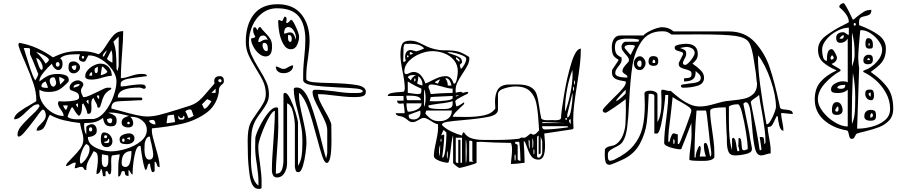

<svg xmlns="http://www.w3.org/2000/svg" viewBox="-20 -1014 5803 1228"><path d="M597 99Q597 78 602 55Q606 25 606 10V4Q606 -18 601.5 -29.5Q597 -41 579 -47Q573 -34 559 -10Q545 13 538.5 30Q532 47 532 67V73Q531 74 529 74Q521 74 518 67.5Q515 61 511.5 57Q508 53 500 53Q490 53 480 57Q472 62 458 62V61Q458 55 465 27Q463 26 459 26Q449 26 431 37Q415 48 402 48Q402 39 411 28Q420 17 440 -3Q475 -38 494 -64.5Q513 -91 513 -123Q513 -146 502 -181Q494 -211 492 -227Q433 -234 386 -245.5Q339 -257 299 -280Q289 -266 279 -237Q269 -207 256.5 -192.5Q244 -178 214 -178Q214 -190 220.5 -199Q227 -208 241 -221Q257 -237 265 -249Q273 -261 273 -278Q273 -287 268 -300Q263 -313 252 -313Q242 -306 223 -279.5Q204 -253 200 -248Q160 -195 136 -167.5Q112 -140 99 -140Q97 -140 94.5 -143.5Q92 -147 92 -150Q92 -177 110.5 -201Q129 -225 169 -264Q194 -287 208.5 -302Q223 -317 232 -333V-340Q231 -343 228.5 -345Q226 -347 225 -347Q206 -347 190 -335.5Q174 -324 149 -300Q124 -275 107 -263Q90 -251 70 -251Q70 -274 101 -297.5Q132 -321 179 -347Q204 -361 212 -367V-377Q212 -425 194 -479Q176 -533 141 -614Q137 -623 122 -658Q107 -693 99 -720Q98 -722 98 -727Q98 -737 105 -740Q164 -729 215 -706.5Q266 -684 319 -647Q366 -670 402 -678.5Q438 -687 489 -687Q527 -687 552 -683Q577 -679 612 -667Q625 -676 636.5 -691Q648 -706 664 -731Q690 -773 712 -794Q734 -815 768 -815Q768 -763 760 -663Q759 -649 756 -602Q753 -555 753 -514Q776 -514 813 -527Q855 -541 879 -541H890Q919 -541 919 -530V-527Q915 -526 833.5 -516Q752 -506 752 -480V-461Q777 -461 812 -468Q852 -474 872 -474H881Q893 -474 901 -471.5Q909 -469 912 -460V-453Q911 -450 908 -448Q905 -446 902 -446Q897 -446 888 -450Q879 -454 873 -454Q733 -454 733 -390H885L892 -380L885 -373Q861 -373 819 -370L752 -367Q749 -367 729.5 -365Q710 -363 701 -352Q692 -341 692 -320L745 -306Q808 -288 850.5 -278.5Q893 -269 922 -269Q958 -269 998.5 -279Q1039 -289 1119 -314Q1181 -334 1179 -333Q1225 -346 1251.5 -369Q1278 -392 1314 -436L1352 -480Q1350 -490 1350 -494Q1350 -527 1386 -527Q1412 -527 1412 -497Q1412 -488 1409 -483Q1406 -478 1399 -473Q1389 -466 1384 -455.5Q1379 -445 1379 -420Q1363 -335 1293.5 -287.5Q1224 -240 1140 -221.5Q1056 -203 952 -193L951 -180Q951 -162 958 -135Q965 -108 973 -80Q987 -32 994 -2.5Q1001 27 1001 55Q992 55 988.5 50.5Q985 46 983 37Q980 28 977.5 24.5Q975 21 969 20V80Q968 82 965 84Q962 86 959 87H955Q950 87 944.5 63.5Q939 40 939 33H935Q927 33 923 52Q919 71 912 73Q906 72 898.5 38Q891 4 885.5 -31.5Q880 -67 879 -80Q878 -81 875 -81Q852 -81 840 -17.5Q828 46 828 102Q824 102 820.5 98Q817 94 812.5 84.5Q808 75 802 73V113L796 111Q779 108 779 95V91Q779 86 776.5 83Q774 80 765 80Q759 80 756 90Q753 100 749.5 107.5Q746 115 736 115Q736 28 739 13Q740 7 742 -3.5Q744 -14 745 -20V-27L699 -20Q691 -19 691 15L692 58Q692 101 682 101Q675 101 671.5 90.5Q668 80 664 80Q661 80 659 81L655 84V113H639L632 73Q632 72 629.5 69.5Q627 67 625 67Q624 79 616.5 89Q609 99 597 99ZM739 -593V-780L705 -747Q718 -714 721.5 -674.5Q725 -635 725 -586V-573L732 -560ZM144 -668Q162 -609 175.5 -568.5Q189 -528 205 -500Q209 -504 217 -520Q225 -536 225 -540L217 -560Q186 -639 172 -667V-700Q172 -707 149 -707H145H132ZM637 -653H645L665 -693Q637 -672 637 -653ZM665 -639Q665 -634 678 -625Q691 -616 699 -613V-640V-651Q699 -676 692 -693L665 -640ZM272 -607Q279 -612 286 -620Q293 -628 293 -630Q293 -639 276.5 -650.5Q260 -662 240 -671Q220 -680 215 -680H212Q247 -650 272 -607ZM474 -251 507 -252Q515 -253 529 -253H579Q619 -260 652.5 -302Q686 -344 705.5 -398.5Q725 -453 725 -493Q725 -531 697 -570Q669 -609 627.5 -634.5Q586 -660 548 -660Q544 -660 538.5 -647.5Q533 -635 528 -627Q523 -619 513 -619Q503 -619 494 -625Q485 -631 485 -640Q485 -652 492 -667H469Q385 -667 365 -640Q375 -633 377.5 -625Q380 -617 380 -603Q380 -588 373 -577Q366 -566 352 -566Q340 -566 327.5 -579.5Q315 -593 312 -607Q285 -583 258.5 -550.5Q232 -518 232 -497V-493Q265 -519 289 -530Q313 -541 348 -541Q375 -541 397.5 -533.5Q420 -526 420 -503Q420 -496 419 -493Q387 -458 360.5 -442Q334 -426 293 -426Q274 -426 261.5 -428.5Q249 -431 232 -440V-420Q232 -384 255.5 -349.5Q279 -315 315 -293.5Q351 -272 387 -272Q387 -289 369 -313Q351 -337 351 -353Q351 -364 359 -367Q367 -365 391 -365Q427 -365 456.5 -371Q486 -377 486 -390Q486 -410 476.5 -418Q467 -426 450 -431Q437 -435 431 -439Q425 -443 425 -453Q425 -472 442 -486Q459 -500 479 -500Q490 -500 501.5 -492Q513 -484 513 -474Q513 -466 505.5 -455.5Q498 -445 498 -437Q498 -425 501 -416.5Q504 -408 512 -393H519Q531 -393 556.5 -404.5Q582 -416 607 -428Q626 -438 642.5 -445.5Q659 -453 665 -453H690Q690 -450 691 -448.5Q692 -447 692 -446Q692 -444 685 -440Q657 -424 645.5 -402Q634 -380 627 -351Q623 -337 620 -331Q617 -325 612 -325Q606 -325 604.5 -327Q603 -329 602 -335Q601 -341 599 -347Q595 -354 588.5 -366Q582 -378 579 -387Q564 -382 564 -352L565 -320Q565 -304 561 -295Q557 -286 545 -286Q541 -286 539 -287Q535 -316 512 -353L505 -347V-339Q505 -285 485 -273Q471 -283 459 -303.5Q447 -324 445 -327H439Q437 -327 426 -303Q415 -279 412 -267Q428 -251 474 -251ZM503 -647Q503 -644 505 -641.5Q507 -639 511 -639Q514 -639 516 -641.5Q518 -644 518 -647Q518 -651 516 -653.5Q514 -656 511 -656Q503 -656 503 -647ZM245 -567Q253 -568 253 -580V-583Q253 -599 239.5 -620.5Q226 -642 211 -642Q212 -640 223.5 -605Q235 -570 245 -567ZM450 -621Q466 -621 479 -609.5Q492 -598 492 -583Q492 -569 479 -557Q466 -545 452 -545Q435 -545 426.5 -555Q418 -565 418 -582Q418 -602 424.5 -611.5Q431 -621 450 -621ZM337 -602Q337 -596 340 -592Q343 -588 349 -588Q355 -588 358 -592Q361 -596 361 -602Q361 -608 358 -612.5Q355 -617 349 -617Q343 -617 340 -612.5Q337 -608 337 -602ZM622 -607Q655 -607 675 -585Q695 -563 695 -529Q677 -529 658.5 -524Q640 -519 635 -518Q596 -505 566 -505Q525 -505 525 -526Q525 -547 541 -565.5Q557 -584 580 -595.5Q603 -607 622 -607ZM455 -566Q468 -566 468 -590V-596Q458 -596 448.5 -594Q439 -592 439 -587Q439 -581 444.5 -573.5Q450 -566 455 -566ZM595 -546Q606 -546 606 -572V-577Q606 -584 605 -587Q595 -582 590 -578.5Q585 -575 585 -567Q585 -546 595 -546ZM625 -533Q638 -536 652 -542.5Q666 -549 666 -557Q666 -560 639 -587H632L625 -540ZM551 -530H569V-552Q561 -552 556.5 -545.5Q552 -539 551 -530ZM365 -473Q373 -480 383 -491Q393 -502 393 -503Q393 -507 379 -514Q365 -521 359 -521H358Q358 -508 365 -473ZM322 -460Q328 -460 333.5 -468Q339 -476 339 -483V-487Q332 -520 325 -520Q298 -520 298 -497Q298 -486 304.5 -473Q311 -460 322 -460ZM1397 -497Q1397 -502 1394 -505Q1390 -508 1386 -508Q1383 -508 1380 -506Q1377 -504 1376 -501V-500Q1376 -495 1380 -491.5Q1384 -488 1389 -488Q1393 -488 1394 -490Q1397 -493 1397 -497ZM281 -452H286Q286 -461 280 -474Q274 -487 272 -493Q261 -490 253 -482Q245 -474 245 -463Q245 -452 281 -452ZM451 -457Q451 -454 452 -453Q456 -455 467 -458Q478 -461 483.5 -465Q489 -469 489 -477Q476 -477 463.5 -472.5Q451 -468 451 -457ZM1332 -420H1359V-447ZM614 -380V-403H600Q600 -388 614 -380ZM1285 -320Q1286 -319 1288 -319Q1297 -319 1312 -337Q1327 -355 1332 -367L1305 -380L1272 -347ZM546 -375Q537 -375 532 -365L546 -347ZM479 -327V-353L465 -347Q471 -332 479 -327ZM402 -312Q405 -312 409 -322.5Q413 -333 413 -340H384Q384 -336 390.5 -324Q397 -312 402 -312ZM1185 -260H1192Q1197 -262 1205.5 -266.5Q1214 -271 1219 -273Q1215 -280 1211 -293Q1205 -314 1199 -314Q1174 -314 1165 -300Q1173 -292 1177.5 -277.5Q1182 -263 1185 -260ZM692 -46Q732 -46 786 -62Q840 -78 879.5 -109.5Q919 -141 919 -183Q919 -220 889.5 -243.5Q860 -267 822 -267H812Q821 -261 826.5 -249.5Q832 -238 832 -227Q832 -199 799 -199Q783 -199 770.5 -206.5Q758 -214 758 -229Q758 -248 769.5 -257Q781 -266 805 -273Q796 -275 772 -281Q748 -287 727.5 -290.5Q707 -294 689 -294L672 -293Q700 -284 713 -274.5Q726 -265 726 -243Q726 -223 717.5 -214.5Q709 -206 689 -206Q664 -206 653.5 -219.5Q643 -233 639 -260Q611 -239 585.5 -233Q560 -227 519 -227L518 -213Q518 -173 532 -153V-200Q532 -207 545.5 -213.5Q559 -220 565 -220Q582 -220 590.5 -208Q599 -196 599 -179Q599 -158 581.5 -148Q564 -138 542 -138Q542 -106 567.5 -85.5Q593 -65 628 -55.5Q663 -46 692 -46ZM1052 -273 1045 -227Q1048 -226 1052 -226L1099 -233V-240L1092 -280H1085Q1085 -280 1068.5 -278Q1052 -276 1052 -273ZM1136 -249H1145Q1160 -249 1160 -263V-268Q1155 -274 1153 -275Q1153 -259 1139 -259Q1128 -259 1122 -275Q1120 -273 1120 -268Q1120 -256 1124 -252.5Q1128 -249 1136 -249ZM685 -226Q690 -226 692 -227Q698 -239 698 -246Q698 -251 695 -254Q690 -258 684 -258Q681 -258 675.5 -255.5Q670 -253 666 -253H665V-247Q665 -238 671 -232Q677 -226 685 -226ZM974 -218Q974 -247 956 -247Q950 -247 943.5 -246Q937 -245 932 -240Q948 -218 974 -218ZM802 -235Q794 -235 794 -227Q794 -219 802 -219Q805 -219 807.5 -221.5Q810 -224 810 -227Q810 -235 802 -235ZM549 -185Q549 -173 560 -173Q564 -173 567 -176.5Q570 -180 570 -185Q570 -192 567.5 -196Q565 -200 560 -200Q549 -200 549 -185ZM625 -126Q625 -167 645 -167Q668 -167 683.5 -149.5Q699 -132 699 -110Q699 -93 688.5 -83Q678 -73 662 -73Q625 -73 625 -122ZM807 -161Q820 -161 830 -152.5Q840 -144 840 -130Q840 -111 825.5 -101.5Q811 -92 791 -92Q768 -92 756.5 -97.5Q745 -103 745 -124Q745 -142 765.5 -151.5Q786 -161 807 -161ZM655 -149Q646 -149 646 -139Q646 -130 655 -130Q659 -130 662 -132.5Q665 -135 665 -139Q665 -149 655 -149ZM904 -61Q904 7 935 7Q960 7 960 -26Q960 -41 949 -92Q940 -123 939 -140H935Q922 -140 913.5 -122.5Q905 -105 905 -89ZM812 -135Q795 -135 792 -127L812 -120ZM761 -117Q761 -107 769 -107Q773 -107 775 -110Q777 -113 777 -117Q777 -122 775 -125Q773 -128 769 -128Q761 -128 761 -117ZM659 -99H662Q671 -99 675 -102Q679 -105 679 -113Q679 -119 678 -122Q677 -125 672 -127Q672 -117 664 -112Q656 -107 645 -107Q647 -99 659 -99ZM499 33Q521 18 537 -9Q553 -36 553 -60Q553 -73 549 -80Q545 -87 532 -93Q516 -80 503.5 -46Q491 -12 491 10Q491 22 492.5 27Q494 32 499 33ZM781 54Q805 54 813 20Q821 -14 821 -48Q758 -48 758 30Q758 41 764.5 47.5Q771 54 781 54ZM631 12Q631 54 652 54Q673 54 673 10V-2L672 -20L632 -27L631 0Z M1564 -112Q1564 -184 1579 -220Q1590 -246 1623 -291Q1652 -331 1666 -357.5Q1680 -384 1680 -413Q1680 -454 1664.5 -489.5Q1649 -525 1617 -575Q1584 -629 1568 -666Q1552 -703 1552 -747Q1552 -856 1603 -921.5Q1654 -987 1756 -987Q1856 -987 1908 -922Q1960 -857 1960 -753Q1960 -715 1950 -643Q1939 -577 1939 -533V-507Q1944 -493 1982.5 -488.5Q2021 -484 2094 -483Q2204 -480 2262 -470Q2320 -460 2320 -427Q2320 -406 2301.5 -399.5Q2283 -393 2254 -393H2242Q2210 -393 2173.5 -397Q2137 -401 2129 -402Q2053 -412 2014 -412Q2014 -392 2025 -368Q2036 -344 2059 -303Q2091 -248 2099 -220L2100 -118Q2100 28 2070 28Q2056 28 2042 -12Q2028 -52 2006 -136Q1975 -254 1950.5 -323Q1926 -392 1893 -420Q1892 -418 1892 -413Q1892 -379 1898 -345Q1904 -311 1916 -260Q1928 -207 1934 -171.5Q1940 -136 1940 -99Q1940 -79 1934 -33Q1928 13 1916.5 50Q1905 87 1889 87Q1876 87 1872.5 79.5Q1869 72 1866 53V-207Q1866 -245 1854.5 -295Q1843 -345 1816 -353V33Q1816 65 1799 93Q1782 121 1752 121Q1734 121 1726.5 107Q1719 93 1719 74Q1719 10 1729 -116Q1730 -132 1734 -192.5Q1738 -253 1738 -305Q1723 -305 1698 -259Q1673 -213 1652.5 -157Q1632 -101 1632 -78Q1632 -35 1643 33Q1653 105 1653 143V185Q1653 194 1639 194H1633Q1590 194 1577.5 111.5Q1565 29 1565 -53V-57ZM1585 2Q1585 62 1595 107.5Q1605 153 1633 173V147Q1633 110 1623 40Q1612 -26 1612 -70L1613 -133Q1618 -159 1641.5 -206.5Q1665 -254 1694 -290.5Q1723 -327 1746 -327Q1758 -327 1759 -320L1760 -203Q1760 -153 1752 -53Q1744 47 1744 97Q1774 97 1783.5 70.5Q1793 44 1793 7V-413Q1793 -414 1799 -420H1803Q1818 -420 1837 -381Q1856 -342 1871 -293.5Q1886 -245 1886 -227V47Q1904 17 1909 -16Q1914 -49 1914 -100V-123Q1914 -165 1906.5 -203.5Q1899 -242 1884 -305Q1871 -353 1865 -384.5Q1859 -416 1859 -444Q1859 -454 1874 -454H1881Q1928 -454 1965 -353.5Q2002 -253 2040 -96Q2060 -14 2066 0L2073 -33V-181Q2073 -204 2061 -233Q2049 -262 2025 -308Q2001 -353 1990 -379.5Q1979 -406 1979 -427Q1979 -440 1999 -440Q2038 -440 2118 -430Q2189 -419 2236 -419H2259Q2300 -419 2300 -430Q2300 -443 2261 -447.5Q2222 -452 2142 -455Q2035 -460 1979 -468.5Q1923 -477 1919 -500V-540Q1919 -570 1922 -604Q1925 -638 1926 -649Q1933 -712 1933 -758Q1933 -858 1890.5 -909.5Q1848 -961 1752 -961Q1698 -961 1657 -930Q1616 -899 1594 -848.5Q1572 -798 1572 -743Q1572 -700 1588 -663.5Q1604 -627 1636 -575Q1668 -524 1684 -488Q1700 -452 1700 -410Q1700 -379 1687 -354Q1674 -329 1648 -294Q1617 -253 1606 -227Q1593 -197 1589.5 -165Q1586 -133 1586 -89V-64ZM1766 -887 1779 -880H1786L1799 -907H1802Q1813 -907 1813 -892Q1813 -886 1811.5 -878.5Q1810 -871 1810 -869L1818 -867Q1820 -867 1829 -875.5Q1838 -884 1839 -887H1843Q1852 -887 1872.5 -842Q1893 -797 1893 -781Q1893 -753 1880 -726Q1867 -699 1841 -699Q1811 -699 1792.5 -731.5Q1774 -764 1766.5 -805.5Q1759 -847 1759 -877V-880Q1760 -883 1762.5 -885Q1765 -887 1766 -887ZM1613 -780Q1605 -793 1602 -802Q1599 -811 1599 -823Q1599 -840 1609 -840Q1615 -840 1618.5 -834.5Q1622 -829 1626 -820Q1630 -830 1633.5 -835.5Q1637 -841 1643 -841Q1646 -841 1646 -840Q1658 -823 1677 -804Q1699 -782 1709.5 -764Q1720 -746 1720 -716Q1720 -653 1679 -653Q1657 -653 1635.5 -671.5Q1614 -690 1600 -716.5Q1586 -743 1586 -764V-767Q1589 -769 1599.5 -771Q1610 -773 1613 -780ZM1873 -760V-773Q1873 -795 1858.5 -818Q1844 -841 1824 -841Q1797 -841 1797 -799Q1804 -799 1815 -803Q1826 -807 1834 -807Q1850 -807 1857.5 -795.5Q1865 -784 1873 -760ZM1822 -775Q1822 -746 1836 -746Q1846 -746 1846 -767Q1846 -791 1823 -791ZM1632 -745Q1641 -745 1647 -748Q1653 -751 1654 -752Q1667 -761 1682 -761L1693 -760Q1692 -762 1687 -770.5Q1682 -779 1676 -783Q1670 -787 1662 -787Q1647 -787 1639.5 -774Q1632 -761 1632 -745ZM1686 -687Q1693 -687 1693 -702Q1693 -740 1669 -740Q1659 -740 1659 -724Q1659 -711 1666.5 -699Q1674 -687 1686 -687ZM1768 -581Q1782 -573 1792 -573Q1801 -573 1809 -576.5Q1817 -580 1824 -585Q1827 -586 1836 -591Q1845 -596 1855 -596Q1855 -572 1837 -559Q1819 -546 1793 -546Q1771 -546 1757.5 -557Q1744 -568 1744 -589Q1754 -589 1768 -581Z M2863 -63Q2858 -18 2854 4.5Q2850 27 2845 27Q2833 27 2811 21.5Q2789 16 2772 6Q2755 -4 2755 -16Q2755 -48 2769 -108Q2770 -115 2776 -144Q2782 -173 2782 -200L2781 -220Q2765 -221 2735 -241Q2705 -260 2691 -260Q2678 -260 2658 -247Q2646 -240 2637.5 -236.5Q2629 -233 2619 -233Q2608 -233 2600.5 -237Q2593 -241 2584 -249Q2572 -259 2559.5 -265Q2547 -271 2528 -273Q2525 -274 2521 -276.5Q2517 -279 2515 -280L2512 -286Q2512 -289 2511 -290H2567Q2568 -291 2568 -294V-300Q2567 -310 2565 -326.5Q2563 -343 2561 -353Q2559 -353 2554 -352Q2549 -351 2541 -351Q2531 -351 2527 -353.5Q2523 -356 2520 -366Q2520 -369 2519 -370H2561V-400H2460Q2460 -414 2484.5 -419Q2509 -424 2534.5 -425Q2560 -426 2561 -427Q2569 -434 2569 -451Q2569 -486 2555 -556Q2541 -626 2541 -663Q2541 -711 2552.5 -732.5Q2564 -754 2604 -754Q2626 -754 2644 -747.5Q2662 -741 2685 -729Q2718 -712 2735 -707Q2763 -698 2784.5 -695Q2806 -692 2832 -692H2841Q2877 -692 2905.5 -685.5Q2934 -679 2975 -653Q2978 -653 2980 -649Q2982 -645 2982 -643Q2982 -620 2971.5 -598.5Q2961 -577 2939 -544Q2917 -511 2905.5 -487Q2894 -463 2894 -437Q2894 -423 2895 -420Q2898 -422 2909.5 -424.5Q2921 -427 2928 -427L2941 -420Q2946 -421 2954.5 -423.5Q2963 -426 2968 -427Q2970 -427 2972.5 -424.5Q2975 -422 2975 -420Q2972 -416 2968 -413L2949 -404Q2921 -390 2906.5 -381Q2892 -372 2892 -365Q2892 -360 2895 -349Q2898 -338 2898 -334Q2909 -334 2926.5 -346Q2944 -358 2948 -360Q2949 -358 2949 -353Q2949 -346 2925 -327Q2903 -306 2891.5 -293.5Q2880 -281 2875 -267L2962 -266Q3028 -266 3076.5 -276.5Q3125 -287 3148 -320Q3146 -348 3146 -363Q3146 -409 3162 -438Q3178 -467 3221 -473L3285 -474Q3344 -474 3372.5 -458Q3401 -442 3411 -414Q3421 -386 3429 -330Q3433 -299 3441 -260Q3444 -245 3482 -245L3512 -246L3530 -245Q3546 -245 3556.5 -248Q3567 -251 3568 -260Q3570 -302 3588.5 -412.5Q3607 -523 3635 -613Q3663 -703 3695 -703Q3695 -652 3689 -601Q3683 -550 3671 -473Q3659 -401 3652.5 -347.5Q3646 -294 3646 -242Q3646 -225 3648 -193L3641 -187L3461 -160Q3461 -154 3463.5 -130Q3466 -106 3466 -82Q3466 7 3425 7Q3393 7 3377.5 -15.5Q3362 -38 3349 -77Q3343 -95 3339 -103Q3335 -111 3330 -111Q3330 -81 3333 -51Q3335 -11 3335 10V27Q3277 35 3248 35Q3248 20 3252 -12Q3253 -19 3254 -33Q3255 -47 3255 -58Q3255 -83 3248 -100Q3209 -100 3142 -102.5Q3075 -105 3055 -107L3028 -106V27Q3028 31 2977.5 45.5Q2927 60 2918 60Q2914 60 2896 46Q2878 32 2878 27V-147Q2873 -139 2868.5 -105Q2864 -71 2863 -63ZM2561 -713 2559 -618Q2571 -618 2575 -627Q2571 -641 2571 -651Q2571 -669 2580 -681.5Q2589 -694 2607 -694Q2613 -694 2625.5 -690Q2638 -686 2645 -686Q2647 -686 2648 -687Q2651 -688 2666.5 -693Q2682 -698 2693 -705Q2676 -722 2654.5 -728Q2633 -734 2605 -734Q2573 -734 2568 -733Q2567 -731 2564 -723.5Q2561 -716 2561 -713ZM2701 -480Q2718 -486 2742 -499Q2770 -513 2789.5 -520Q2809 -527 2830 -527Q2867 -527 2881 -480Q2882 -479 2885 -479Q2896 -479 2902 -509Q2908 -539 2908 -557Q2908 -599 2884 -628.5Q2860 -658 2822.5 -672.5Q2785 -687 2745 -687Q2708 -687 2666 -670Q2624 -653 2595 -623Q2566 -593 2566 -557Q2566 -540 2578 -540Q2587 -540 2599 -547Q2615 -554 2624 -554Q2652 -554 2671 -533Q2690 -512 2701 -480ZM2928 -573Q2940 -582 2951 -602.5Q2962 -623 2962 -637Q2962 -648 2941 -658Q2920 -668 2892.5 -674.5Q2865 -681 2851 -681H2841Q2852 -672 2878 -665Q2906 -656 2920.5 -646.5Q2935 -637 2935 -616V-613L2921 -600Q2921 -595 2923.5 -585.5Q2926 -576 2928 -573ZM2621 -673Q2619 -674 2615 -676.5Q2611 -679 2608 -680H2601V-665Q2618 -665 2621 -673ZM2583 -653Q2583 -647 2588 -647Q2593 -647 2593 -653Q2593 -660 2588 -660Q2583 -660 2583 -653ZM2896 -640Q2896 -637 2900 -633Q2904 -629 2908 -627Q2911 -626 2912 -623Q2913 -620 2915 -620Q2920 -620 2920 -626Q2920 -629 2915.5 -634.5Q2911 -640 2908 -640Q2906 -640 2905 -643.5Q2904 -647 2901 -647Q2896 -647 2896 -640ZM3594 -313 3595 -300Q3615 -353 3628.5 -420Q3642 -487 3642 -540L3641 -567Q3619 -510 3606.5 -441.5Q3594 -373 3594 -313ZM2641 -533 2625 -534Q2611 -534 2602 -531.5Q2593 -529 2588 -520L2608 -500Q2611 -511 2620.5 -520.5Q2630 -530 2641 -533ZM2681 -467Q2682 -470 2682 -477Q2682 -491 2674.5 -505Q2667 -519 2655 -527V-521Q2655 -503 2648 -480Q2659 -473 2681 -467ZM2844 -467H2868Q2857 -514 2831 -514Q2829 -514 2828 -513Q2844 -493 2844 -467ZM2629 -502Q2629 -493 2632 -493Q2635 -493 2636.5 -497Q2638 -501 2638 -504Q2638 -510 2633 -513H2632Q2629 -513 2629 -502ZM2781 -480 2795 -507Q2792 -506 2779 -500Q2766 -494 2761 -487L2775 -480ZM3652 -484Q3652 -473 3654 -473Q3658 -473 3658 -486Q3658 -497 3655 -500H3654Q3652 -500 3652 -484ZM2641 -413H2657Q2669 -413 2672 -418Q2675 -423 2675 -437V-443V-447Q2634 -464 2588 -493V-420Q2588 -420 2641 -413ZM2735 -413H2748Q2760 -415 2805 -417.5Q2850 -420 2875 -420V-447Q2851 -447 2805 -461Q2800 -462 2778 -468Q2756 -474 2738 -474Q2731 -474 2726 -470.5Q2721 -467 2721 -461V-453Q2726 -445 2735 -413ZM2948 -167Q2966 -138 2998.5 -128.5Q3031 -119 3078 -119H3159Q3235 -119 3301 -127Q3309 -134 3317 -134L3335 -133Q3344 -135 3358 -147.5Q3372 -160 3375 -160L3388 -153H3391Q3401 -153 3409 -160.5Q3417 -168 3428 -180L3425 -226Q3420 -307 3410 -354Q3400 -401 3369.5 -431Q3339 -461 3278 -461Q3245 -461 3205 -448.5Q3165 -436 3165 -410V-313Q3165 -280 3107 -267.5Q3049 -255 2942 -246Q2871 -240 2839 -234.5Q2807 -229 2807 -217Q2807 -214 2808 -213Q2830 -191 2864.5 -174Q2899 -157 2935 -147Q2935 -152 2938.5 -160Q2942 -168 2945 -168Q2947 -168 2948 -167ZM3645 -445Q3645 -433 3647 -433Q3651 -433 3651 -446Q3651 -457 3648 -460H3647Q3645 -460 3645 -445ZM2694 -441Q2692 -441 2692 -387Q2692 -332 2694 -332Q2696 -332 2699 -351.5Q2702 -371 2702 -387Q2702 -419 2695 -440Q2695 -441 2694 -441ZM3608 -263Q3625 -263 3633.5 -316.5Q3642 -370 3642 -407L3641 -420L3608 -280ZM2895 -400Q2895 -397 2898 -397Q2901 -398 2909 -401.5Q2917 -405 2917 -406L2898 -403Q2895 -403 2895 -400ZM2588 -373H2672Q2672 -402 2602 -402H2579Q2579 -391 2581 -382Q2583 -373 2588 -373ZM2868 -400Q2858 -399 2846.5 -399Q2835 -399 2823 -398Q2734 -394 2735 -393L2728 -367L2761 -366Q2789 -366 2832 -371Q2875 -376 2875 -387V-400ZM2791 -317H2824Q2847 -317 2861 -324Q2875 -331 2875 -350V-367Q2841 -356 2788 -351Q2744 -345 2721 -340Q2720 -338 2720 -333Q2720 -317 2791 -317ZM2588 -300H2595Q2622 -300 2649 -314.5Q2676 -329 2676 -353H2580Q2580 -319 2588 -300ZM2625 -250Q2644 -250 2656.5 -261Q2669 -272 2669 -290L2668 -307L2595 -280Q2594 -280 2594 -275Q2594 -261 2602 -255.5Q2610 -250 2625 -250ZM2791 -239Q2824 -239 2847 -256.5Q2870 -274 2870 -307H2708Q2706 -307 2704 -300Q2702 -293 2701 -290V-287Q2724 -260 2743 -249.5Q2762 -239 2791 -239ZM3596 -253Q3596 -247 3601 -247Q3606 -247 3606 -253Q3606 -260 3601 -260Q3596 -260 3596 -253ZM3630 -221V-252Q3627 -252 3623 -248.5Q3619 -245 3619 -242Q3619 -238 3623 -230Q3627 -222 3630 -221ZM3593 -227Q3579 -227 3563 -228Q3547 -229 3532 -230L3461 -233H3448V-227ZM3466 -186Q3517 -186 3615 -200L3608 -207H3447Q3447 -186 3466 -186ZM2808 -7Q2809 -6 2811 -6Q2822 -6 2828.5 -58Q2835 -110 2835 -143V-167Q2832 -168 2826.5 -174.5Q2821 -181 2818 -181Q2815 -181 2815 -180L2801 -147Q2803 -148 2807.5 -150Q2812 -152 2815 -153L2821 -152Q2821 -96 2808 -7ZM3415 -13Q3415 -6 3428 -6Q3434 -6 3441 -17.5Q3448 -29 3448 -37V-78V-106Q3448 -115 3443.5 -125.5Q3439 -136 3438 -139V-33L3425 -27V-147L3415 -140ZM2895 20Q2895 25 2901 27Q2907 29 2911 29V-120H2925V27H2935V-133H2895ZM3387 -128Q3385 -128 3385 -101Q3385 -66 3387 -66Q3389 -66 3390 -75Q3391 -84 3391 -94Q3391 -120 3388 -127Q3388 -127 3387.5 -127.5Q3387 -128 3387 -128ZM2798 -115Q2798 -106 2800 -106Q2801 -106 2802.5 -109.5Q2804 -113 2804 -116Q2804 -124 2801 -127H2800Q2798 -127 2798 -115ZM2960 -122Q2958 -122 2958 -46Q2958 29 2960 29Q2962 29 2963.5 4.5Q2965 -20 2965 -46Q2965 -98 2961 -120Q2961 -122 2960 -122ZM3368 -60V-113L3361 -120V-107Q3361 -91 3362 -82.5Q3363 -74 3368 -60ZM3008 20 3001 13V-107Q3001 -114 2988 -114Q2984 -114 2981 -113V20ZM3291 -87V7Q3294 10 3299.5 12.5Q3305 15 3309 15Q3309 2 3307 -39Q3305 -80 3301 -107H3275V-95Q3278 -95 3283.5 -92Q3289 -89 3291 -87ZM2788 -44V-33V-13Q2793 -29 2794 -39Q2795 -49 2795 -67V-87Q2790 -74 2789 -64Q2788 -54 2788 -44ZM3392 -43Q3392 -27 3394 -27Q3398 -27 3398 -43Q3398 -56 3395 -60H3394Q3392 -60 3392 -43ZM2838 -26Q2838 1 2840 1Q2841 1 2842.5 -7Q2844 -15 2844 -23Q2844 -41 2841 -47H2840Q2838 -47 2838 -26ZM3271 -8Q3271 14 3274 14Q3278 14 3278 -6Q3278 -21 3275 -27H3274Q3271 -27 3271 -8Z M3849 -60Q3857 -70 3866 -74Q3875 -78 3888 -80Q3891 -81 3902 -83.5Q3913 -86 3922 -93Q3951 -115 3964.5 -151Q3978 -187 3980 -218.5Q3982 -250 3983 -310L3982 -380Q3947 -352 3902.5 -322.5Q3858 -293 3855 -293Q3835 -293 3835 -308Q3835 -315 3848.5 -330Q3862 -345 3896 -379Q3937 -418 3960 -444.5Q3983 -471 3983 -487Q3983 -491 3982 -493Q3974 -495 3948 -499.5Q3922 -504 3908 -516Q3894 -528 3894 -550L3895 -567L3935 -627V-633Q3908 -647 3900.5 -664.5Q3893 -682 3893 -713Q3893 -743 3906.5 -765Q3920 -787 3949 -787H4095Q4107 -802 4143 -819Q4179 -836 4209 -840H4212Q4235 -840 4252.5 -834Q4270 -828 4289 -813H4642Q4745 -813 4808.5 -743.5Q4872 -674 4903 -582Q4934 -490 4962 -358Q4965 -347 4969 -327Q4970 -320 4979 -317Q4988 -314 5004 -313Q5027 -311 5038.5 -306Q5050 -301 5051 -285Q5041 -285 5030 -286.5Q5019 -288 5013 -288Q4995 -291 4976 -291Q4976 -277 4979 -259.5Q4982 -242 4983 -237Q4991 -199 4991 -178Q4972 -178 4963.5 -213.5Q4955 -249 4955 -267L4949 -273Q4941 -259 4937 -250.5Q4933 -242 4931 -237Q4922 -217 4915 -209.5Q4908 -202 4890 -202Q4890 -176 4900 -128Q4901 -121 4905 -97.5Q4909 -74 4909 -53V-33Q4900 -33 4880 -27Q4861 -20 4848 -20Q4819 -20 4808 -68Q4797 -116 4790 -207Q4784 -284 4776 -322Q4768 -360 4749 -360Q4746 -360 4740.5 -356.5Q4735 -353 4735 -350V-347L4769 -180Q4772 -169 4777 -132Q4788 -71 4789 -67V-59Q4789 -38 4751 -29Q4713 -20 4681 -20Q4649 -20 4639 -44.5Q4629 -69 4629 -108V-133Q4627 -153 4624.5 -221Q4622 -289 4622 -327H4602Q4575 -327 4548.5 -322.5Q4522 -318 4522 -305Q4522 -275 4526.5 -240Q4531 -205 4536 -171Q4537 -164 4543 -120.5Q4549 -77 4549 -37V-7Q4535 15 4482 15H4466Q4389 15 4389 7Q4389 -25 4396 -72Q4397 -80 4400 -106Q4403 -132 4403 -153L4402 -227Q4396 -209 4366 -133Q4366 -133 4342 -73Q4341 -71 4339.5 -66Q4338 -61 4335.5 -60Q4333 -59 4329 -59Q4317 -59 4292 -64.5Q4267 -70 4247.5 -79Q4228 -88 4228 -99Q4228 -157 4241 -252Q4242 -263 4248 -312.5Q4254 -362 4254 -407H4235Q4235 -388 4227 -325Q4219 -262 4207 -211Q4195 -160 4182 -160H4165V-400Q4165 -408 4156.5 -411Q4148 -414 4139 -414Q4132 -414 4129 -413Q4125 -299 4116.5 -230Q4108 -161 4072.5 -94.5Q4037 -28 3962 7Q3959 8 3923.5 24Q3888 40 3879 40Q3859 40 3853.5 23Q3848 6 3848 -19V-27Q3848 -55 3849 -60ZM3881 14Q3890 14 3898.5 11Q3907 8 3909 7Q3988 -31 4030.5 -81.5Q4073 -132 4088.5 -194.5Q4104 -257 4104 -343Q4104 -366 4102 -420Q4107 -429 4116 -431.5Q4125 -434 4138 -434H4144Q4156 -434 4170.5 -427Q4185 -420 4185 -407V-233Q4211 -276 4211 -367Q4211 -393 4209 -433Q4211 -439 4215 -440H4218Q4226 -440 4240 -436Q4254 -432 4261 -432Q4266 -432 4269 -433Q4309 -399 4333.5 -380.5Q4358 -362 4390 -347.5Q4422 -333 4455 -333Q4479 -333 4502 -337.5Q4525 -342 4560 -352Q4606 -365 4622 -367Q4635 -369 4659 -371Q4710 -376 4742.5 -383.5Q4775 -391 4798.5 -413.5Q4822 -436 4822 -479Q4819 -494 4817.5 -512.5Q4816 -531 4815 -541L4803 -620Q4790 -711 4770.5 -742.5Q4751 -774 4686 -784Q4621 -794 4442 -794Q4300 -794 4275 -793Q4257 -806 4246.5 -810Q4236 -814 4216 -814Q4128 -814 4083.5 -749.5Q4039 -685 4025 -595Q4011 -505 4004 -363Q3999 -256 3991 -196.5Q3983 -137 3962 -107Q3955 -96 3943.5 -88Q3932 -80 3913 -71Q3890 -60 3879 -50.5Q3868 -41 3868 -27V-15Q3868 14 3881 14ZM3993 -518Q3993 -527 3989 -531.5Q3985 -536 3977 -540Q3976 -541 3971.5 -544Q3967 -547 3964 -551Q3961 -555 3961 -560Q3961 -579 3990 -608Q3993 -611 3998 -617.5Q4003 -624 4003 -627Q4003 -638 3997.5 -646.5Q3992 -655 3980 -668Q3967 -683 3961 -692.5Q3955 -702 3955 -714Q3955 -726 3963 -736.5Q3971 -747 3982 -747H4062L4069 -760Q4047 -765 4032.5 -766Q4018 -767 3991 -767Q3956 -767 3934.5 -757.5Q3913 -748 3913 -713Q3913 -687 3921 -672.5Q3929 -658 3955 -647L3956 -633Q3956 -621 3950.5 -611Q3945 -601 3935 -589Q3925 -576 3920 -566.5Q3915 -557 3915 -546Q3915 -518 3993 -518ZM4382 -479Q4420 -482 4441 -489Q4462 -496 4462 -516Q4462 -531 4446.5 -544.5Q4431 -558 4429 -560V-551Q4429 -519 4410 -506Q4391 -493 4355 -493V-513Q4361 -514 4376.5 -515Q4392 -516 4397.5 -522Q4403 -528 4403 -542Q4403 -555 4393.5 -560.5Q4384 -566 4365 -571Q4344 -576 4332.5 -583Q4321 -590 4321 -607L4322 -613L4349 -667V-670Q4349 -677 4343 -680Q4337 -683 4325 -686Q4311 -689 4303 -694Q4295 -699 4295 -710Q4295 -723 4321.5 -728.5Q4348 -734 4369 -734Q4403 -734 4423 -718Q4443 -702 4443 -669Q4443 -649 4434.5 -635Q4426 -621 4409 -607Q4440 -586 4461.5 -564.5Q4483 -543 4483 -517Q4483 -478 4441 -465.5Q4399 -453 4351 -453Q4335 -453 4335 -464Q4335 -471 4345.5 -473.5Q4356 -476 4382 -479ZM4013 -662 4042 -720Q4033 -725 4026.5 -726Q4020 -727 4008 -727Q3997 -727 3986 -723.5Q3975 -720 3975 -710V-707ZM4363 -599Q4371 -599 4385.5 -613.5Q4400 -628 4411.5 -646.5Q4423 -665 4423 -675Q4423 -694 4406.5 -704Q4390 -714 4369 -714Q4364 -713 4352 -711.5Q4340 -710 4329 -707Q4351 -700 4360 -693.5Q4369 -687 4369 -669Q4369 -656 4358 -638Q4348 -620 4348 -610Q4348 -599 4363 -599ZM4882 -220Q4883 -219 4885 -219Q4895 -219 4908.5 -241.5Q4922 -264 4932.5 -292Q4943 -320 4943 -328Q4943 -403 4909 -502Q4875 -601 4829 -660L4828 -643Q4828 -516 4882 -220ZM4157 -655Q4175 -655 4182.5 -648Q4190 -641 4190 -623Q4190 -607 4183 -600Q4176 -593 4160 -593Q4128 -593 4128 -620Q4128 -655 4157 -655ZM4072 -654Q4087 -654 4098 -639.5Q4109 -625 4109 -610Q4109 -595 4098.5 -580.5Q4088 -566 4073 -566Q4054 -566 4044 -578.5Q4034 -591 4034 -611Q4034 -626 4045.5 -640Q4057 -654 4072 -654ZM4153 -613Q4155 -611 4162 -611Q4168 -611 4171 -613Q4171 -630 4162 -633Q4153 -630 4153 -613ZM4072 -586Q4083 -586 4083 -604V-611Q4083 -627 4072 -627Q4064 -627 4059.5 -620.5Q4055 -614 4055 -607Q4055 -599 4059.5 -592.5Q4064 -586 4072 -586ZM3922 -373V-367Q3935 -373 3958.5 -393.5Q3982 -414 3982 -420V-440Q3972 -432 3947 -404Q3922 -376 3922 -373ZM4839 -53Q4844 -53 4847 -54Q4850 -55 4850 -62L4839 -138Q4855 -138 4860 -136Q4865 -134 4866.5 -123Q4868 -112 4869 -93Q4876 -95 4876 -106V-109Q4876 -142 4871 -182Q4866 -222 4860 -258Q4854 -294 4852 -304Q4840 -366 4835 -407Q4823 -395 4805 -384Q4793 -376 4787.5 -370.5Q4782 -365 4782 -360Q4796 -293 4814 -199Q4832 -105 4839 -53ZM4322 -93Q4326 -93 4364 -193Q4402 -293 4402 -307Q4402 -319 4381 -333.5Q4360 -348 4320 -370Q4312 -374 4299.5 -381.5Q4287 -389 4282 -393Q4279 -360 4275.5 -332.5Q4272 -305 4270 -283Q4262 -225 4258 -185Q4254 -145 4254 -107H4262Q4267 -130 4274 -145.5Q4281 -161 4288 -161Q4294 -161 4300.5 -158Q4307 -155 4315 -155V-93ZM4691 -75Q4695 -46 4699 -46Q4701 -46 4705 -48.5Q4709 -51 4709 -53Q4708 -58 4705.5 -66.5Q4703 -75 4702 -80L4704 -132Q4715 -132 4718.5 -121.5Q4722 -111 4723 -91Q4724 -70 4726.5 -61.5Q4729 -53 4738 -53H4742L4762 -60V-77Q4762 -97 4751.5 -166Q4741 -235 4726.5 -291Q4712 -347 4700 -347Q4661 -347 4642 -333V-238Q4642 -181 4646 -137.5Q4650 -94 4662 -53V-127L4669 -133Q4679 -130 4683.5 -115Q4688 -100 4691 -75ZM4422 -7H4429Q4429 -23 4434 -39.5Q4439 -56 4444.5 -67Q4450 -78 4452 -81Q4462 -81 4462 -64V-60Q4461 -51 4459 -36.5Q4457 -22 4455 -13H4495Q4482 -48 4482 -86Q4482 -100 4492 -100Q4500 -100 4506 -81.5Q4512 -63 4517 -35L4522 -13Q4529 -15 4529 -26V-29V-40Q4520 -101 4512 -183Q4499 -307 4495 -307H4435Q4422 -163 4422 -7ZM4286 -109Q4286 -93 4290 -93Q4295 -96 4295 -109Q4295 -117 4290 -125Q4286 -125 4286 -109Z M5212 -696Q5212 -747 5261 -784.5Q5310 -822 5379 -856Q5385 -859 5397 -865Q5409 -871 5409 -873Q5409 -917 5349 -967Q5348 -968 5348 -970Q5348 -981 5358.5 -987.5Q5369 -994 5375 -994Q5380 -994 5393.5 -970Q5407 -946 5419 -920.5Q5431 -895 5435 -887Q5445 -892 5462 -908Q5488 -929 5507 -940Q5526 -951 5553 -951Q5553 -930 5543.5 -922.5Q5534 -915 5514 -911Q5494 -908 5484 -900.5Q5474 -893 5474 -870L5475 -853Q5551 -825 5598.5 -790.5Q5646 -756 5646 -703Q5646 -668 5636 -644Q5626 -620 5606.5 -600.5Q5587 -581 5549 -554Q5552 -551 5566 -541Q5619 -504 5656 -454Q5693 -404 5693 -317Q5693 -272 5667 -244Q5641 -216 5604 -201.5Q5567 -187 5510 -173Q5479 -166 5462 -160Q5455 -158 5449 -144Q5445 -135 5441 -130.5Q5437 -126 5429 -126Q5419 -126 5415.5 -132.5Q5412 -139 5409 -154Q5407 -166 5404.5 -172.5Q5402 -179 5395 -180Q5307 -195 5249 -247Q5191 -299 5191 -378Q5191 -447 5227 -489.5Q5263 -532 5331 -564Q5273 -589 5242.5 -617.5Q5212 -646 5212 -696ZM5440 -858Q5440 -850 5447 -850Q5450 -850 5452 -852.5Q5454 -855 5454 -858Q5454 -861 5452 -864Q5450 -867 5447 -867Q5440 -867 5440 -858ZM5211 -378Q5211 -341 5242 -300.5Q5273 -260 5318 -232.5Q5363 -205 5402 -205V-440Q5388 -428 5373 -423.5Q5358 -419 5338 -419Q5319 -419 5307 -423Q5295 -427 5295 -443Q5295 -465 5320.5 -479.5Q5346 -494 5369 -494Q5381 -494 5387 -493Q5393 -492 5402 -487V-767Q5384 -740 5355 -740Q5328 -740 5328 -772Q5328 -790 5340.5 -799Q5353 -808 5372 -808Q5382 -808 5391.5 -799.5Q5401 -791 5409 -791V-837Q5373 -837 5332.5 -815.5Q5292 -794 5265 -761Q5238 -728 5238 -697Q5238 -670 5244.5 -647.5Q5251 -625 5269 -625V-637Q5269 -700 5299 -700Q5308 -700 5320.5 -677.5Q5333 -655 5333 -645Q5333 -631 5322.5 -620Q5312 -609 5299 -606Q5300 -601 5330 -585L5353 -571Q5356 -568 5356 -564Q5356 -561 5355 -560Q5302 -531 5256.5 -481Q5211 -431 5211 -378ZM5673 -317Q5673 -371 5647 -418.5Q5621 -466 5582.5 -500Q5544 -534 5503 -553Q5501 -555 5501 -558Q5501 -562 5512 -566Q5552 -579 5587 -617.5Q5622 -656 5622 -697Q5622 -721 5601 -750.5Q5580 -780 5549 -800.5Q5518 -821 5489 -821Q5484 -821 5482 -820Q5478 -786 5473.5 -725Q5469 -664 5469 -647Q5469 -633 5471 -610Q5473 -587 5475 -580L5462 -191Q5507 -191 5555.5 -203.5Q5604 -216 5638.5 -244Q5673 -272 5673 -317ZM5446 -669Q5446 -709 5442.5 -739.5Q5439 -770 5429 -807V-587Q5439 -617 5442.5 -632Q5446 -647 5446 -669ZM5349 -767Q5352 -766 5359 -766Q5370 -766 5373.5 -771Q5377 -776 5377 -789Q5363 -789 5349 -767ZM5532 -770Q5563 -770 5563 -726Q5563 -711 5559.5 -707Q5556 -703 5541 -703Q5527 -703 5521 -710Q5515 -717 5515 -732Q5515 -770 5532 -770ZM5535 -723H5542V-737H5535ZM5536 -664Q5551 -664 5557 -656.5Q5563 -649 5563 -634Q5563 -617 5555 -610Q5547 -603 5529 -603Q5517 -603 5509.5 -609Q5502 -615 5502 -627Q5502 -644 5511.5 -654Q5521 -664 5536 -664ZM5299 -632Q5302 -633 5307 -636Q5312 -639 5312 -642V-646Q5311 -651 5307.5 -655.5Q5304 -660 5302 -660Q5300 -660 5297 -655.5Q5294 -651 5292 -646V-642Q5292 -639 5294.5 -635.5Q5297 -632 5299 -632ZM5527 -630H5544Q5544 -639 5535 -643Q5527 -638 5527 -630ZM5428 -277 5429 -220Q5440 -247 5444 -270Q5448 -293 5449 -326L5450 -389Q5450 -477 5435 -547Q5428 -380 5428 -277ZM5359 -446Q5373 -446 5379.5 -451.5Q5386 -457 5386 -471H5379Q5339 -471 5335 -453Q5340 -448 5346.5 -447Q5353 -446 5359 -446ZM5541 -441H5546Q5561 -441 5565.5 -431Q5570 -421 5570 -403Q5570 -373 5552 -373Q5535 -373 5524.5 -385Q5514 -397 5514 -413Q5514 -431 5521 -436Q5528 -441 5541 -441ZM5549 -397V-422Q5545 -422 5540 -419Q5535 -416 5535 -413Q5535 -409 5539.5 -403Q5544 -397 5549 -397ZM5332 -361Q5350 -361 5359.5 -344.5Q5369 -328 5369 -309Q5369 -294 5358.5 -286.5Q5348 -279 5333 -279Q5315 -279 5308 -285.5Q5301 -292 5301 -309Q5301 -361 5332 -361ZM5332 -300Q5343 -300 5343 -316V-320Q5343 -332 5335 -333Q5334 -330 5328 -321.5Q5322 -313 5322 -310Q5322 -300 5332 -300ZM5549 -311Q5569 -311 5576 -303.5Q5583 -296 5583 -275Q5583 -256 5575.5 -249Q5568 -242 5548 -242Q5508 -242 5508 -270Q5508 -290 5519 -300.5Q5530 -311 5549 -311ZM5546 -268V-262Q5563 -262 5563 -277Q5563 -282 5561.5 -285Q5560 -288 5555 -290Q5546 -288 5546 -268Z"/></svg>

Font: Krikikrak Dingbats
Style: Regular
Weight: 400
Designer: Jenny du Carrois
Foundry: bBox Type GmbH
Version: Version 1.001